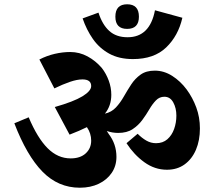

<svg xmlns="http://www.w3.org/2000/svg" viewBox="-20 -876 1001 897"><path d="M574 -741Q519 -741 519 -798Q519 -856 574 -856Q629 -856 629 -798Q629 -741 574 -741ZM601 -600Q536 -600 490 -625.5Q444 -651 414 -694Q384 -737 366 -790L440 -817Q458 -761 490.5 -731.5Q523 -702 576 -702Q680 -702 704 -828L832 -793Q813 -709 756.5 -654.5Q700 -600 601 -600ZM353 1Q252 1 178.5 -74Q105 -149 47 -300L114 -328Q155 -231 202.5 -183.5Q250 -136 310 -136Q355 -136 380.5 -159.5Q406 -183 406 -219Q406 -253 386 -282Q352 -265 305 -247L236 -376Q324 -401 365 -426Q406 -451 406 -474Q406 -505 365 -505Q340 -505 306.5 -493.5Q273 -482 234 -463L164 -598Q199 -616 236 -624.5Q273 -633 308 -633Q351 -633 389 -612.5Q427 -592 456 -558Q476 -532 488 -499.5Q500 -467 500 -433Q500 -382 470 -345Q501 -352 521.5 -374Q542 -396 558.5 -425Q575 -454 593 -481.5Q611 -509 637 -527.5Q663 -546 703 -546Q746 -546 784.5 -521.5Q823 -497 852 -458Q880 -420 897 -374Q914 -328 914 -276Q914 -220 895.5 -176.5Q877 -133 842.5 -108Q808 -83 760 -83Q703 -83 654.5 -118Q606 -153 571 -207L623 -251Q643 -231 664 -219Q685 -207 709 -207Q741 -207 762 -225.5Q783 -244 793.5 -273.5Q804 -303 804 -336Q804 -371 789.5 -397.5Q775 -424 748 -424Q725 -424 708.5 -407Q692 -390 677.5 -365Q663 -340 644.5 -315Q626 -290 599.5 -272.5Q573 -255 532 -255Q505 -255 479 -264Q484 -257 488 -250Q524 -203 524 -143Q524 -101 502 -68.5Q480 -36 441.5 -17.5Q403 1 353 1Z"/></svg>

Font: Noto Serif Devanagari ExtraBold
Style: Regular
Weight: 800
Designer: Universal Thirst, Indian Type Foundry and the Monotype Design Team
Foundry: Monotype Imaging Inc.
Version: Version 2.004; ttfautohint (v1.8.4.7-5d5b)